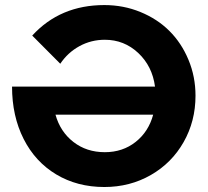

<svg xmlns="http://www.w3.org/2000/svg" viewBox="-20 -731 827 762"><path d="M394 11.2Q286.6 11.2 203.1 -38.8Q119.6 -88.9 73.7 -179.7Q27.8 -270.5 27.8 -387.2H595.2Q584.5 -468.3 528.6 -520.8Q472.7 -573.2 396 -573.2Q341.8 -573.2 295.4 -547.9Q249 -522.5 219.2 -478L107.9 -589.8Q218.8 -710.9 394 -710.9Q470.2 -710.9 537.4 -683.3Q604.5 -655.8 652.3 -608.2Q700.2 -560.5 728 -493.7Q755.9 -426.8 755.9 -351.1Q755.9 -250 708.7 -167Q661.6 -84 578.6 -36.4Q495.6 11.2 394 11.2ZM396 -127Q466.8 -127 518.3 -167.7Q569.8 -208.5 587.9 -275.9H200.2Q219.2 -208 271.5 -167.5Q323.7 -127 396 -127Z"/></svg>

Font: Montserrat arm SemiBold
Style: Regular
Weight: 600
Designer: Julieta Ulanovsky
Foundry: Julieta Ulanovsky
Version: Version 6.000;PS 006.000;hotconv 1.0.88;makeotf.lib2.5.64775